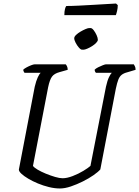

<svg xmlns="http://www.w3.org/2000/svg" viewBox="-20 -1069 789 1089"><path d="M320 0Q290 0 257.5 -8Q225 -16 195 -28.5Q165 -41 140.5 -55.5Q116 -70 101.5 -83.5Q87 -97 87 -107L177 -577Q185 -611 194.5 -631Q204 -651 211 -656H119Q118 -658 115 -662.5Q112 -667 112 -674Q118 -680 131 -687Q144 -694 157 -699Q170 -704 176 -704H353Q356 -701 360 -693Q364 -685 364 -673L318 -660Q288 -652 275 -634.5Q262 -617 253 -574L167 -128Q173 -119 193 -107Q213 -95 240 -84Q267 -73 292.5 -65.5Q318 -58 335 -58Q360 -58 392.5 -70.5Q425 -83 453 -100Q481 -117 493 -128L581 -577Q589 -613 598.5 -632Q608 -651 614 -656H524Q522 -658 519.5 -662.5Q517 -667 517 -674Q524 -681 537 -687.5Q550 -694 563 -699Q576 -704 580 -704H739Q741 -700 745 -693Q749 -686 749 -673L702 -659Q682 -654 670 -644.5Q658 -635 651 -617Q644 -599 637 -566L549 -108Q537 -94 510.5 -75.5Q484 -57 450 -40Q416 -23 382 -11.5Q348 0 320 0ZM453 -787Q445 -787 434.5 -799Q424 -811 415.5 -826.5Q407 -842 407 -852Q407 -860 417.5 -870.5Q428 -881 443 -889.5Q458 -898 471.5 -904Q485 -910 493 -910Q502 -910 511.5 -897.5Q521 -885 528 -869.5Q535 -854 535 -843Q535 -836 525.5 -826Q516 -816 502.5 -807.5Q489 -799 475 -793Q461 -787 453 -787ZM446 -787Q438 -787 427.5 -799Q417 -811 409 -826.5Q401 -842 401 -852Q401 -861 411.5 -871Q422 -881 436.5 -889.5Q451 -898 465 -904Q479 -910 487 -910Q495 -910 505 -897.5Q515 -885 521.5 -869.5Q528 -854 528 -843Q528 -836 518.5 -826Q509 -816 495.5 -807.5Q482 -799 468 -793Q454 -787 446 -787ZM345 -983Q345 -1004 348.5 -1017.5Q352 -1031 356 -1035Q386 -1035 426.5 -1037Q467 -1039 509 -1041.5Q551 -1044 585.5 -1046Q620 -1048 638 -1049L648 -1040Q648 -1023 644 -1006.5Q640 -990 637 -983Z"/></svg>

Font: Texturina 12pt Light
Style: Italic
Weight: 300
Italic angle: -11°
Designer: Guillermo Torres Carreño
Foundry: Omnibus-Type
Version: Version 1.002